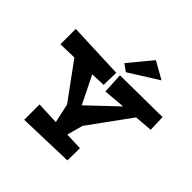

<svg xmlns="http://www.w3.org/2000/svg" viewBox="-238 -1159 1361 1361"><g transform="rotate(45 443.0 -478.5)"><path d="M492 -141 525 -261 751 -572 886 -583 882 -706 459 -702 467 -548 631 -562 418 -360 315 -568 425 -572 428 -696 5 -713V-559L141 -563L340 -291L372 -146L202 -153V1L622 -12L624 -136ZM563 -958 420 -785 473 -747 693 -885Z"/></g></svg>

Font: Peralta
Style: Regular
Weight: 400
Designer: Astigmatic (AOETI)
Foundry: Astigmatic (AOETI)
Version: Version 1.000